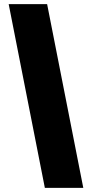

<svg xmlns="http://www.w3.org/2000/svg" viewBox="-20 -758 433 929"><path d="M197 151 22 -738H208L383 151Z"/></svg>

Font: REM Black
Style: Italic
Weight: 900
Italic angle: -11°
Designer: Octavio Pardo
Foundry: Ashler Design
Version: Version 1.005;gftools[0.9.28]